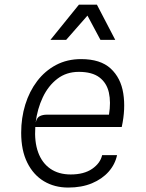

<svg xmlns="http://www.w3.org/2000/svg" viewBox="-20 -816 640 843"><path d="M279.5 7.5Q219.5 7.5 173 -20.2Q126.5 -48 99.8 -101.8Q73 -155.5 73 -233Q73 -298.5 91 -356.8Q109 -415 143.2 -460Q177.5 -505 226.2 -530.8Q275 -556.5 336 -556.5Q421 -556.5 465.8 -515.2Q510.5 -474 521.2 -406.2Q532 -338.5 514.5 -258.5H135Q130.5 -194 147.5 -147.2Q164.5 -100.5 201 -75.2Q237.5 -50 290.5 -50Q349 -50 384.8 -74.8Q420.5 -99.5 428.5 -135H494Q485.5 -94.5 457 -62.2Q428.5 -30 383.5 -11.2Q338.5 7.5 279.5 7.5ZM136.5 -278Q142 -300 155 -306.2Q168 -312.5 185.5 -312.5H458.5Q467.5 -367.5 458 -409.8Q448.5 -452 416.5 -476.2Q384.5 -500.5 326 -500.5Q271.5 -500.5 231.8 -470Q192 -439.5 168 -389Q144 -338.5 136.5 -278ZM201.5 -641 326.5 -795.5H405.5L486 -641H421L364 -747.5L270.5 -641Z"/></svg>

Font: Spline Sans Mono Light
Style: Italic
Weight: 300
Italic angle: -4°
Monospace: yes
Version: Version 1.004